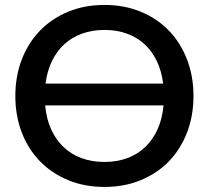

<svg xmlns="http://www.w3.org/2000/svg" viewBox="-20 -748 844 776"><path d="M162.5 -322Q167.5 -268 186.5 -225.8Q205.5 -183.5 236.5 -154Q267.5 -124.5 309.2 -109Q351 -93.5 402 -93.5Q453 -93.5 494.8 -109Q536.5 -124.5 567.2 -154Q598 -183.5 617 -225.8Q636 -268 641 -322ZM639.5 -410Q633 -461 613.8 -501.2Q594.5 -541.5 564 -569.5Q533.5 -597.5 492.5 -612.2Q451.5 -627 402 -627Q352.5 -627 311.8 -612.2Q271 -597.5 240.2 -569.5Q209.5 -541.5 190 -501.2Q170.5 -461 164 -410ZM402 -728Q483 -728 549.2 -700.5Q615.5 -673 662.8 -624Q710 -575 736 -507.5Q762 -440 762 -360Q762 -280 736 -212.5Q710 -145 662.8 -96.2Q615.5 -47.5 549.2 -20Q483 7.5 402 7.5Q321.5 7.5 255.2 -20Q189 -47.5 141.5 -96.2Q94 -145 68 -212.5Q42 -280 42 -360Q42 -440 68 -507.5Q94 -575 141.5 -624Q189 -673 255.2 -700.5Q321.5 -728 402 -728Z"/></svg>

Font: Lato 2
Style: Regular
Weight: 600
Designer: Lukasz Dziedzic with Adam Twardoch and Botio Nikoltchev
Foundry: tyPoland Lukasz Dziedzic
Version: Version 2.015; 2015-08-06; http://www.latofonts.com/